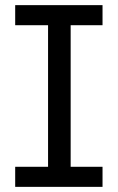

<svg xmlns="http://www.w3.org/2000/svg" viewBox="-20 -727 459 747"><path d="M39.1 -707H378.9V-628.9H254.9V-78.1H378.9V0H39.1V-78.1H167V-628.9H39.1Z"/></svg>

Font: Pretendard GOV
Style: Regular
Weight: 400
Designer: Base glyphs from Inter by Rasmus Andersson; Hangeul glyphs from Noto Sans CJK(Source Han Sans) by Jang Soo-young and Kan
Foundry: Kil Hyung-jin
Version: Version 1.309